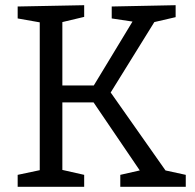

<svg xmlns="http://www.w3.org/2000/svg" viewBox="-20 -719 750 739"><path d="M406 -363 617 -63 695 -46V0H443V-46L518 -63L340 -325H220V-65L304 -46V0H48V-46L133 -64V-633L48 -648V-694L304 -699V-654L220 -634V-390H341L490 -636L410 -648V-694L656 -699V-653L574 -634Z"/></svg>

Font: Bitter Pro
Style: Regular
Weight: 400
Designer: Sol Matas, and Bitter project Authors
Foundry: Sol Matas
Version: Version 1.010